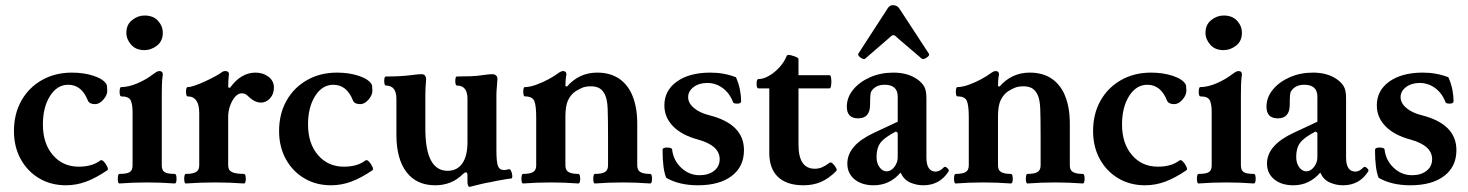

<svg xmlns="http://www.w3.org/2000/svg" viewBox="-20 -706 5679 743"><path d="M235 11Q177 11 131.5 -16Q86 -43 60 -90.5Q34 -138 34 -199Q34 -265 62.5 -316Q91 -367 142 -396Q193 -425 258 -425Q305 -425 342.5 -412.5Q380 -400 392 -380Q395 -374 395 -354Q395 -338 380 -320.5Q365 -303 348 -303Q326 -303 320 -317Q296 -378 244 -378Q201 -378 173.5 -334.5Q146 -291 146 -224Q146 -151 184.5 -106Q223 -61 285 -61Q337 -61 368 -85Q374 -89 382 -80.5Q390 -72 395 -61Q400 -50 395 -47Q351 -17 313 -3Q275 11 235 11Z M539 -512Q506 -512 487.5 -533Q469 -554 469 -579Q469 -611 491.5 -628.5Q514 -646 539 -646Q573 -646 591.5 -625.5Q610 -605 610 -579Q610 -547 587.5 -529.5Q565 -512 539 -512ZM442 4Q438 4 436.5 -5Q435 -14 436.5 -23.5Q438 -33 442 -33Q471 -33 482 -40Q493 -47 493 -66V-272Q493 -303 485.5 -318Q478 -333 449 -333Q445 -333 443.5 -342Q442 -351 443.5 -360Q445 -369 449 -369Q477 -369 511.5 -383.5Q546 -398 577 -422Q589 -431 597 -431Q610 -431 610 -418Q607 -397 606.5 -375.5Q606 -354 606 -333V-66Q606 -47 617 -40Q628 -33 656 -33Q661 -33 662.5 -23.5Q664 -14 662.5 -5Q661 4 656 4Q629 2 602.5 1Q576 0 549 0Q522 0 495.5 1Q469 2 442 4Z M699 4Q695 4 693.5 -5Q692 -14 693.5 -23.5Q695 -33 699 -33Q725 -33 738 -40Q751 -47 751 -66V-268Q751 -333 706 -333Q702 -333 700.5 -342Q699 -351 700.5 -360Q702 -369 706 -369Q717 -369 735.5 -375.5Q754 -382 774.5 -391.5Q795 -401 811.5 -410Q828 -419 835 -424Q843 -431 851 -431Q865 -431 866 -421Q863 -394 863 -368L870 -366Q912 -425 969 -425Q998 -425 1019 -409Q1040 -393 1040 -367Q1040 -342 1025 -325.5Q1010 -309 990 -309Q965 -309 940 -334Q929 -345 916 -345Q901 -345 889 -330.5Q877 -316 870 -295.5Q863 -275 863 -255V-66Q863 -47 878 -40Q893 -33 924 -33Q929 -33 930.5 -23.5Q932 -14 930.5 -5Q929 4 924 4Q896 2 868 1Q840 0 812 0Q784 0 756 1Q728 2 699 4Z M1261 11Q1203 11 1157.5 -16Q1112 -43 1086 -90.5Q1060 -138 1060 -199Q1060 -265 1088.5 -316Q1117 -367 1168 -396Q1219 -425 1284 -425Q1331 -425 1368.5 -412.5Q1406 -400 1418 -380Q1421 -374 1421 -354Q1421 -338 1406 -320.5Q1391 -303 1374 -303Q1352 -303 1346 -317Q1322 -378 1270 -378Q1227 -378 1199.5 -334.5Q1172 -291 1172 -224Q1172 -151 1210.5 -106Q1249 -61 1311 -61Q1363 -61 1394 -85Q1400 -89 1408 -80.5Q1416 -72 1421 -61Q1426 -50 1421 -47Q1377 -17 1339 -3Q1301 11 1261 11Z M1797 17Q1789 17 1789 -5V-28Q1789 -39 1783 -39Q1778 -39 1771 -32Q1728 11 1664 11Q1592 11 1553 -40Q1514 -91 1514 -185V-324Q1514 -375 1473 -375Q1469 -375 1467.5 -384Q1466 -393 1467.5 -401.5Q1469 -410 1473 -410Q1531 -410 1569 -415Q1586 -417 1594.5 -418Q1603 -419 1611 -419Q1629 -419 1629 -398Q1626 -367 1626 -338V-208Q1626 -45 1712 -45Q1749 -45 1769 -73.5Q1789 -102 1789 -156V-324Q1789 -375 1748 -375Q1744 -375 1742.5 -384Q1741 -393 1742.5 -401.5Q1744 -410 1748 -410Q1775 -410 1801.5 -411Q1828 -412 1845 -415Q1862 -417 1869.5 -418Q1877 -419 1885 -419Q1893 -419 1899 -414.5Q1905 -410 1905 -401Q1904 -383 1902.5 -367Q1901 -351 1901 -338V-125Q1901 -79 1907 -63.5Q1913 -48 1931 -48Q1938 -48 1948 -51Q1954 -53 1958 -44Q1962 -35 1962.5 -25.5Q1963 -16 1958 -15Q1953 -15 1938 -12.5Q1923 -10 1906.5 -7Q1890 -4 1877 -1Q1859 2 1842.5 6Q1826 10 1806 15Q1800 17 1797 17Z M2004 4Q2000 4 1998.5 -5Q1997 -14 1998.5 -23.5Q2000 -33 2004 -33Q2030 -33 2042.5 -40Q2055 -47 2055 -66V-252Q2055 -298 2047.5 -315.5Q2040 -333 2011 -333Q2007 -333 2005.5 -342Q2004 -351 2005.5 -360Q2007 -369 2011 -369Q2030 -369 2055 -378Q2080 -387 2103 -399.5Q2126 -412 2139 -422Q2151 -431 2159 -431Q2172 -431 2172 -418Q2168 -399 2168 -373L2174 -371Q2221 -425 2291 -425Q2382 -425 2422 -348Q2434 -323 2440 -293.5Q2446 -264 2446 -227V-66Q2446 -47 2458.5 -40Q2471 -33 2496 -33Q2501 -33 2502.5 -23.5Q2504 -14 2502.5 -5Q2501 4 2496 4Q2469 2 2442.5 1Q2416 0 2389 0Q2362 0 2335.5 1Q2309 2 2282 4Q2278 4 2276.5 -5Q2275 -14 2276.5 -23.5Q2278 -33 2282 -33Q2308 -33 2320.5 -40Q2333 -47 2333 -66V-173Q2333 -249 2331.5 -286Q2330 -323 2320 -342Q2310 -360 2297 -366Q2284 -372 2267 -372Q2245 -372 2231 -365.5Q2217 -359 2206 -352Q2188 -339 2178 -317.5Q2168 -296 2168 -255V-66Q2168 -47 2180.5 -40Q2193 -33 2218 -33Q2223 -33 2224.5 -23.5Q2226 -14 2224.5 -5Q2223 4 2218 4Q2191 2 2164.5 1Q2138 0 2111 0Q2084 0 2057.5 1Q2031 2 2004 4Z M2681 11Q2608 11 2558 -18Q2544 -52 2544 -126Q2544 -135 2561 -135Q2581 -135 2581 -127Q2586 -85 2616.5 -56.5Q2647 -28 2687 -28Q2722 -28 2743.5 -45Q2765 -62 2765 -90Q2765 -143 2681 -166Q2618 -183 2584.5 -217.5Q2551 -252 2551 -298Q2551 -356 2599.5 -390.5Q2648 -425 2729 -425Q2782 -425 2828 -407Q2839 -382 2843.5 -358.5Q2848 -335 2848 -314Q2848 -305 2833 -305Q2819 -305 2817 -310Q2804 -345 2777 -365Q2750 -385 2717 -385Q2685 -385 2664 -369Q2643 -353 2643 -330Q2643 -307 2665.5 -288Q2688 -269 2725 -260Q2859 -226 2859 -125Q2859 -61 2811.5 -25Q2764 11 2681 11Z M3089 11Q3025 11 2991 -21Q2957 -53 2957 -114V-364H2915Q2910 -364 2908.5 -373Q2907 -382 2908.5 -391Q2910 -400 2915 -400Q2935 -400 2957.5 -413.5Q2980 -427 2998 -447.5Q3016 -468 3024 -489Q3026 -494 3033 -493.5Q3040 -493 3048 -490Q3056 -488 3063 -484.5Q3070 -481 3070 -476V-415H3190Q3195 -415 3196.5 -402.5Q3198 -390 3196.5 -377Q3195 -364 3190 -364H3070V-146Q3070 -53 3133 -53Q3148 -53 3161 -58.5Q3174 -64 3190 -76Q3195 -80 3202.5 -73Q3210 -66 3215 -57Q3220 -48 3216 -44Q3187 -15 3157 -2Q3127 11 3089 11Z M3361 11Q3315 11 3287 -12Q3259 -35 3259 -73Q3259 -144 3362 -192L3454 -235V-332Q3454 -378 3403 -378Q3367 -378 3351 -351Q3347 -344 3347 -301Q3347 -248 3301 -248Q3257 -248 3257 -293Q3257 -329 3281.5 -359Q3306 -389 3347 -407Q3388 -425 3437 -425Q3493 -425 3530 -399Q3548 -386 3556.5 -371Q3565 -356 3565 -326V-97Q3565 -42 3601 -42Q3617 -42 3633 -59Q3638 -63 3646 -55.5Q3654 -48 3651 -43Q3617 11 3553 11Q3527 11 3502.5 0.5Q3478 -10 3465 -38Q3423 11 3361 11ZM3411 -43Q3428 -43 3441 -60Q3454 -77 3454 -97V-192L3447 -197Q3404 -175 3388 -154.5Q3372 -134 3372 -99Q3372 -75 3383.5 -59Q3395 -43 3411 -43ZM3328 -479Q3325 -476 3317.5 -479Q3310 -482 3304.5 -488Q3299 -494 3302 -499L3414 -672Q3423 -687 3436 -686Q3452 -686 3461 -672L3574 -499Q3578 -494 3572 -488Q3566 -482 3558.5 -479Q3551 -476 3547 -479L3458 -555Q3451 -561 3446.5 -565.5Q3442 -570 3437 -570Q3433 -570 3428.5 -566Q3424 -562 3416 -555Z M3678 4Q3674 4 3672.5 -5Q3671 -14 3672.5 -23.5Q3674 -33 3678 -33Q3704 -33 3716.5 -40Q3729 -47 3729 -66V-252Q3729 -298 3721.5 -315.5Q3714 -333 3685 -333Q3681 -333 3679.5 -342Q3678 -351 3679.5 -360Q3681 -369 3685 -369Q3704 -369 3729 -378Q3754 -387 3777 -399.5Q3800 -412 3813 -422Q3825 -431 3833 -431Q3846 -431 3846 -418Q3842 -399 3842 -373L3848 -371Q3895 -425 3965 -425Q4056 -425 4096 -348Q4108 -323 4114 -293.5Q4120 -264 4120 -227V-66Q4120 -47 4132.5 -40Q4145 -33 4170 -33Q4175 -33 4176.5 -23.5Q4178 -14 4176.5 -5Q4175 4 4170 4Q4143 2 4116.5 1Q4090 0 4063 0Q4036 0 4009.5 1Q3983 2 3956 4Q3952 4 3950.5 -5Q3949 -14 3950.5 -23.5Q3952 -33 3956 -33Q3982 -33 3994.5 -40Q4007 -47 4007 -66V-173Q4007 -249 4005.5 -286Q4004 -323 3994 -342Q3984 -360 3971 -366Q3958 -372 3941 -372Q3919 -372 3905 -365.5Q3891 -359 3880 -352Q3862 -339 3852 -317.5Q3842 -296 3842 -255V-66Q3842 -47 3854.5 -40Q3867 -33 3892 -33Q3897 -33 3898.5 -23.5Q3900 -14 3898.5 -5Q3897 4 3892 4Q3865 2 3838.5 1Q3812 0 3785 0Q3758 0 3731.5 1Q3705 2 3678 4Z M4411 11Q4353 11 4307.5 -16Q4262 -43 4236 -90.5Q4210 -138 4210 -199Q4210 -265 4238.5 -316Q4267 -367 4318 -396Q4369 -425 4434 -425Q4481 -425 4518.5 -412.5Q4556 -400 4568 -380Q4571 -374 4571 -354Q4571 -338 4556 -320.5Q4541 -303 4524 -303Q4502 -303 4496 -317Q4472 -378 4420 -378Q4377 -378 4349.5 -334.5Q4322 -291 4322 -224Q4322 -151 4360.5 -106Q4399 -61 4461 -61Q4513 -61 4544 -85Q4550 -89 4558 -80.5Q4566 -72 4571 -61Q4576 -50 4571 -47Q4527 -17 4489 -3Q4451 11 4411 11Z M4715 -512Q4682 -512 4663.5 -533Q4645 -554 4645 -579Q4645 -611 4667.5 -628.5Q4690 -646 4715 -646Q4749 -646 4767.5 -625.5Q4786 -605 4786 -579Q4786 -547 4763.5 -529.5Q4741 -512 4715 -512ZM4618 4Q4614 4 4612.5 -5Q4611 -14 4612.5 -23.5Q4614 -33 4618 -33Q4647 -33 4658 -40Q4669 -47 4669 -66V-272Q4669 -303 4661.5 -318Q4654 -333 4625 -333Q4621 -333 4619.5 -342Q4618 -351 4619.5 -360Q4621 -369 4625 -369Q4653 -369 4687.5 -383.5Q4722 -398 4753 -422Q4765 -431 4773 -431Q4786 -431 4786 -418Q4783 -397 4782.5 -375.5Q4782 -354 4782 -333V-66Q4782 -47 4793 -40Q4804 -33 4832 -33Q4837 -33 4838.5 -23.5Q4840 -14 4838.5 -5Q4837 4 4832 4Q4805 2 4778.5 1Q4752 0 4725 0Q4698 0 4671.5 1Q4645 2 4618 4Z M4985 11Q4939 11 4911 -12Q4883 -35 4883 -73Q4883 -144 4986 -192L5078 -235V-332Q5078 -378 5027 -378Q4991 -378 4975 -351Q4971 -344 4971 -301Q4971 -248 4925 -248Q4881 -248 4881 -293Q4881 -329 4905.5 -359Q4930 -389 4971 -407Q5012 -425 5061 -425Q5117 -425 5154 -399Q5172 -386 5180.5 -371Q5189 -356 5189 -326V-97Q5189 -42 5225 -42Q5241 -42 5257 -59Q5262 -63 5270 -55.5Q5278 -48 5275 -43Q5241 11 5177 11Q5151 11 5126.5 0.5Q5102 -10 5089 -38Q5047 11 4985 11ZM5035 -43Q5052 -43 5065 -60Q5078 -77 5078 -97V-192L5071 -197Q5028 -175 5012 -154.5Q4996 -134 4996 -99Q4996 -75 5007.5 -59Q5019 -43 5035 -43Z M5438 11Q5365 11 5315 -18Q5301 -52 5301 -126Q5301 -135 5318 -135Q5338 -135 5338 -127Q5343 -85 5373.5 -56.5Q5404 -28 5444 -28Q5479 -28 5500.5 -45Q5522 -62 5522 -90Q5522 -143 5438 -166Q5375 -183 5341.5 -217.5Q5308 -252 5308 -298Q5308 -356 5356.5 -390.5Q5405 -425 5486 -425Q5539 -425 5585 -407Q5596 -382 5600.5 -358.5Q5605 -335 5605 -314Q5605 -305 5590 -305Q5576 -305 5574 -310Q5561 -345 5534 -365Q5507 -385 5474 -385Q5442 -385 5421 -369Q5400 -353 5400 -330Q5400 -307 5422.5 -288Q5445 -269 5482 -260Q5616 -226 5616 -125Q5616 -61 5568.5 -25Q5521 11 5438 11Z"/></svg>

Font: Junicode
Style: Bold
Weight: 700
Designer: Peter S. Baker
Version: Version 2.100; ttfautohint (v1.8.4)